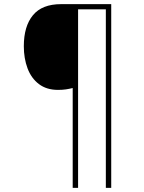

<svg xmlns="http://www.w3.org/2000/svg" viewBox="-20 -780 695 927"><path d="M517 127H491V-735H357V127H331V-355Q315 -351 298.5 -348.5Q282 -346 260 -346Q205 -346 168 -374Q131 -402 113 -450Q95 -498 95 -557Q95 -653 139 -706.5Q183 -760 275 -760H517Z"/></svg>

Font: Noto Sans Thai Looped UI Thin
Style: Regular
Weight: 100
Designer: Cadson Demak Team
Foundry: Cadson Demak Co., Ltd.
Version: Version 1.000; ttfautohint (v1.8.4.7-5d5b)